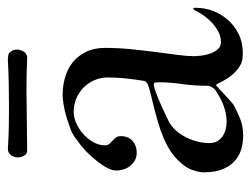

<svg xmlns="http://www.w3.org/2000/svg" viewBox="-98 -566 665 510"><g transform="rotate(-90 235.0 -310.5)"><path d="M265.1 -70.3 262.7 -68.4Q262.2 -68.4 254.6 -61.3Q247.1 -54.2 237.8 -45.7Q228.5 -37.1 220.2 -29.8Q211.9 -22.5 210 -22Q194.3 -13.2 174.6 -5.4Q154.8 2.4 129.9 2.4Q112.3 2.4 95 -2.4Q77.6 -7.3 63.7 -19.3Q49.8 -31.2 41.3 -51.3Q32.7 -71.3 32.7 -102.1Q32.7 -113.3 38.3 -130.6Q43.9 -147.9 57.1 -162.1Q70.8 -178.2 87.2 -189.2Q103.5 -200.2 123.3 -208.7Q143.1 -217.3 167 -224.1Q190.9 -231 220.2 -238.3Q227.1 -239.7 234.9 -241.7Q242.7 -243.7 249.8 -245.6Q256.8 -247.6 262 -249.3Q267.1 -251 268.6 -252.4Q271 -254.4 273.2 -255.9Q275.4 -257.3 275.9 -262.7Q277.8 -273.9 279.5 -286.6Q281.2 -299.3 282.5 -312Q283.7 -324.7 284.2 -336.4Q284.7 -348.1 284.7 -357.4Q284.7 -376.5 277.3 -393.1Q270 -409.7 257.6 -421.9Q245.1 -434.1 228.5 -440.9Q211.9 -447.8 193.4 -447.8Q178.7 -447.8 162.8 -440.7Q147 -433.6 134 -421.9Q121.1 -410.2 112.8 -395.3Q104.5 -380.4 104.5 -364.7Q104.5 -357.4 108.4 -353Q112.3 -348.6 116.7 -344.7Q121.1 -340.8 125 -335.9Q128.9 -331.1 128.9 -322.8Q128.9 -302.7 116.2 -291.5Q103.5 -280.3 85 -280.3Q73.7 -280.3 65.2 -284.9Q56.6 -289.6 50.3 -297.1Q43.9 -304.7 40.8 -314.5Q37.6 -324.2 37.6 -334.5Q37.6 -344.2 43 -355.5Q48.3 -366.7 56.2 -377.4Q64 -388.2 72.5 -397.7Q81.1 -407.2 86.9 -413.1Q97.7 -423.3 107.7 -431.2Q117.7 -439 128.9 -446.8Q137.2 -452.1 146 -455.6Q154.8 -459 163.1 -461.4Q168 -463.4 176.5 -466.1Q185.1 -468.8 195.6 -471.2Q206.1 -473.6 217.5 -475.3Q229 -477.1 239.7 -477.1Q262.7 -477.1 284.9 -470.7Q307.1 -464.4 324.5 -450.7Q341.8 -437 352.5 -415.5Q363.3 -394 363.3 -364.3Q363.3 -331.1 359.9 -296.4Q356.4 -261.7 352.3 -230Q348.1 -198.2 344.7 -171.9Q341.3 -145.5 341.3 -129.4Q341.3 -121.1 342.8 -108.6Q344.2 -96.2 348.4 -84.7Q352.5 -73.2 359.9 -64.9Q367.2 -56.6 378.9 -56.6Q392.6 -56.6 405.3 -63Q418 -69.3 428.7 -79.1Q439.5 -88.9 448 -100.6Q456.5 -112.3 461.9 -123.5Q462.9 -125.5 464.1 -127.7Q465.3 -129.9 467.8 -129.9Q469.7 -129.9 469.7 -126.5V-121.6Q469.7 -100.1 461.7 -78.4Q453.6 -56.6 438.2 -38.8Q422.9 -21 400.4 -9.8Q377.9 1.5 348.6 1.5Q343.3 1.5 336.2 0.7Q329.1 0 322.8 -2.4Q310.1 -8.8 301.8 -16.4Q293.5 -23.9 287.4 -32.2Q281.2 -40.5 276.1 -50Q271 -59.6 265.1 -70.3ZM110.4 -87.9Q110.4 -75.7 115.2 -66.9Q120.1 -58.1 128.2 -52.5Q136.2 -46.9 146.5 -44.2Q156.7 -41.5 167 -41.5Q179.7 -41.5 191.7 -44.2Q203.6 -46.9 214.4 -51.3Q225.1 -55.7 234.1 -60.8Q243.2 -65.9 250.5 -70.8Q262.7 -81.5 262.7 -92.8Q262.7 -128.9 267.3 -160.9Q272 -192.9 272 -223.6Q272 -227.1 271.2 -231Q270.5 -234.9 266.6 -234.9Q262.2 -234.9 258.1 -233.6Q253.9 -232.4 250.5 -231.4Q229 -223.6 208.5 -214.4Q188 -205.1 168 -195.3Q154.3 -188 143.6 -175.8Q132.8 -163.6 125.5 -148.9Q118.2 -134.3 114.3 -118.4Q110.4 -102.5 110.4 -87.9ZM89.4 -571.3Q85 -571.3 81.8 -574Q78.6 -576.7 76.4 -580.6Q74.2 -584.5 73.2 -588.9Q72.3 -593.3 72.3 -597.2Q72.3 -602.1 74.5 -607.4Q76.7 -612.8 79.6 -615.7Q82 -618.2 85.7 -620.4Q89.4 -622.6 94.7 -622.6Q125.5 -620.6 153.8 -620.1Q182.1 -619.6 209.5 -619.6Q273.9 -619.6 332 -622.6Q335.9 -622.6 341.8 -621.8Q347.7 -621.1 350.1 -618.7Q355.5 -613.3 357.2 -608.6Q358.9 -604 358.9 -597.2Q358.9 -593.8 357.4 -589.4Q356 -585 353.5 -580.8Q351.1 -576.7 346.9 -574Q342.8 -571.3 337.9 -571.3Q314.5 -572.3 293.5 -572.8Q272.5 -573.2 252 -573.2Z"/></g></svg>

Font: IM FELL French Canon
Style: Regular
Weight: 400
Designer: Igino Marini
Foundry: Igino Marini,
Version: 3.00